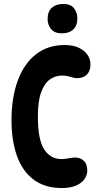

<svg xmlns="http://www.w3.org/2000/svg" viewBox="-20 -937 496 968"><path d="M291 11Q206 11 149.5 -31.5Q93 -74 65.5 -151Q38 -228 38 -331Q38 -445 69.5 -530.5Q101 -616 161 -663Q221 -710 306 -710Q365 -710 400.5 -682Q436 -654 436 -611Q436 -580 418.5 -561.5Q401 -543 369 -543Q357 -543 346 -546.5Q335 -550 322 -553Q309 -556 292 -556Q259 -556 231.5 -536.5Q204 -517 187.5 -472Q171 -427 171 -349Q171 -232 203 -183.5Q235 -135 290 -135Q301 -135 314 -137Q327 -139 338.5 -141Q350 -143 356 -143Q385 -143 402.5 -126.5Q420 -110 420 -78Q420 -40 386.5 -14.5Q353 11 291 11ZM299 -917Q337 -917 353.5 -895Q370 -873 370 -844Q370 -808 349.5 -788.5Q329 -769 292 -769Q255 -769 237.5 -790.5Q220 -812 220 -841Q220 -879 241.5 -898Q263 -917 299 -917Z"/></svg>

Font: DynaPuff Condensed
Style: Regular
Weight: 400
Width: 3
Designer: Toshi Omagari, Jennifer Daniel
Foundry: Google Fonts
Version: Version 2.000